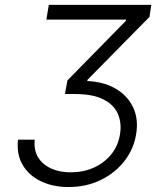

<svg xmlns="http://www.w3.org/2000/svg" viewBox="-20 -747 658 777"><path d="M52.9 -181.8H120.4Q114.3 -120.4 155.7 -85Q197.1 -49.7 266.7 -49.7Q317.1 -49.7 359.4 -68.5Q401.6 -87.4 429.9 -122Q458.1 -156.6 465.6 -203.5Q473 -248.2 457.4 -285.3Q441.8 -322.4 399.1 -344.5Q356.5 -366.5 282.3 -366.5H242.9L252.8 -421.5L489.7 -663V-667.6H167.6L177.6 -727.3H592.3L584.9 -678.6L333.8 -423.7L333.5 -419Q400.2 -416.2 448.2 -388.1Q496.1 -360.1 518.6 -312.7Q541.2 -265.3 530.9 -203.5Q521 -143.1 483.1 -94.8Q445.3 -46.5 387.1 -18.3Q328.8 9.9 257.5 9.9Q194.2 9.9 145.4 -13.5Q96.6 -36.9 71.4 -80.1Q46.2 -123.2 52.9 -181.8Z"/></svg>

Font: Inter Light  BETA
Style: Italic
Weight: 300
Italic angle: 9.39999°
Designer: Rasmus Andersson
Foundry: rsms
Version: Version 3.011;git-f93a4a705